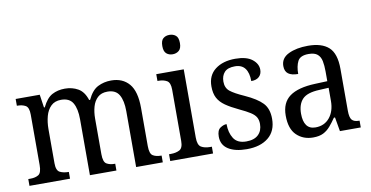

<svg xmlns="http://www.w3.org/2000/svg" viewBox="-74 -959 2262 1170"><g transform="rotate(-10 1057.0 -374.0)"><path d="M25 0V-42H38Q69 -42 88.5 -54Q108 -66 108 -114V-426Q108 -471 87.5 -482.5Q67 -494 37 -494H34V-536H183L195 -455H200Q226 -509 260.5 -527.5Q295 -546 340 -546Q385 -546 421 -525.5Q457 -505 474 -452H480Q506 -508 543.5 -527Q581 -546 626 -546Q697 -546 737 -499Q777 -452 777 -350V-114Q777 -66 796.5 -54Q816 -42 847 -42H850V0H685V-346Q685 -411 664 -447Q643 -483 592 -483Q554 -483 531.5 -462Q509 -441 499.5 -407.5Q490 -374 490 -334V-114Q490 -66 509.5 -54Q529 -42 560 -42H563V0H399V-346Q399 -411 378 -447Q357 -483 305 -483Q266 -483 242.5 -460Q219 -437 209 -400Q199 -363 199 -320V-109Q199 -64 221 -53Q243 -42 274 -42H276V0Z M1024 -638Q1001 -638 985.5 -651.5Q970 -665 970 -698Q970 -732 985.5 -745Q1001 -758 1024 -758Q1047 -758 1063 -745Q1079 -732 1079 -698Q1079 -665 1063 -651.5Q1047 -638 1024 -638ZM896 0V-42H908Q939 -42 961 -53.5Q983 -65 983 -109V-426Q983 -470 962 -482Q941 -494 910 -494H904V-536H1074V-114Q1074 -67 1095.5 -54.5Q1117 -42 1149 -42H1161V0Z M1369 10Q1297 10 1255 -16.5Q1213 -43 1213 -95Q1213 -134 1233.5 -148Q1254 -162 1273 -162Q1273 -109 1296 -73Q1319 -37 1374 -37Q1423 -37 1448.5 -61.5Q1474 -86 1474 -128Q1474 -152 1464.5 -169Q1455 -186 1431 -201.5Q1407 -217 1364 -237Q1315 -260 1283.5 -282Q1252 -304 1237 -332.5Q1222 -361 1222 -404Q1222 -472 1269.5 -508.5Q1317 -545 1394 -545Q1463 -545 1498 -517.5Q1533 -490 1533 -453Q1533 -426 1516 -410Q1499 -394 1467 -394Q1467 -445 1446.5 -472.5Q1426 -500 1384 -500Q1339 -500 1319 -478Q1299 -456 1299 -420Q1299 -381 1325 -360Q1351 -339 1412 -312Q1485 -279 1518.5 -244Q1552 -209 1552 -146Q1552 -70 1502.5 -30Q1453 10 1369 10Z M1779 10Q1718 10 1677.5 -29Q1637 -68 1637 -150Q1637 -230 1689 -268Q1741 -306 1847 -310L1923 -313V-373Q1923 -410 1917.5 -437.5Q1912 -465 1894 -480.5Q1876 -496 1839 -496Q1787 -496 1771.5 -465.5Q1756 -435 1756 -387Q1716 -387 1695.5 -402Q1675 -417 1675 -450Q1675 -499 1723.5 -522.5Q1772 -546 1844 -546Q1929 -546 1972 -507Q2015 -468 2015 -373V-114Q2015 -72 2028 -57Q2041 -42 2072 -42H2075V0H1946L1931 -87H1924Q1905 -59 1886 -37Q1867 -15 1842.5 -2.5Q1818 10 1779 10ZM1804 -48Q1859 -48 1891.5 -87.5Q1924 -127 1924 -191V-272L1866 -269Q1790 -266 1760.5 -234.5Q1731 -203 1731 -145Q1731 -98 1749 -73Q1767 -48 1804 -48Z"/></g></svg>

Font: Noto Serif Myanmar SemiCondensed
Style: Regular
Weight: 400
Width: 4
Designer: Ben Mitchell and the Monotype Design Team
Foundry: Monotype Imaging Inc.
Version: Version 2.106; ttfautohint (v1.8.4.7-5d5b)